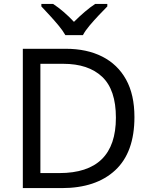

<svg xmlns="http://www.w3.org/2000/svg" viewBox="-20 -964 770 984"><path d="M669 -364Q669 -183 570.5 -91.5Q472 0 296 0H97V-714H317Q425 -714 504 -674Q583 -634 626 -556.5Q669 -479 669 -364ZM574 -361Q574 -504 503.5 -570.5Q433 -637 304 -637H187V-77H284Q574 -77 574 -361ZM315 -784Q302 -807 280 -833.5Q258 -860 234 -886Q210 -912 192 -931V-944H252Q278 -927 306 -903Q334 -879 359 -852Q386 -879 414 -903Q442 -927 468 -944H530V-931Q511 -912 486.5 -886Q462 -860 439.5 -833.5Q417 -807 405 -784Z"/></svg>

Font: Noto Sans Khudawadi
Style: Regular
Weight: 400
Designer: Monotype Design Team
Foundry: Monotype Imaging Inc.
Version: Version 2.003; ttfautohint (v1.8.4.7-5d5b)